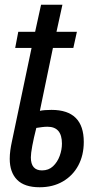

<svg xmlns="http://www.w3.org/2000/svg" viewBox="-20 -779 422 809"><path d="M147 10Q83 10 52 -21.5Q21 -53 21 -110Q21 -127 23.5 -145.5Q26 -164 30 -182L113 -577H44L57 -645H128L153 -759H243L218 -645H304L289 -577H203L148 -312Q157 -314 169.5 -315Q182 -316 197 -316Q333 -316 333 -181Q333 -125 310 -82Q287 -39 245 -14.5Q203 10 147 10ZM157 -61Q185 -61 203.5 -78.5Q222 -96 231.5 -122Q241 -148 241 -174Q241 -245 180 -245Q169 -245 157.5 -243.5Q146 -242 133 -240Q122 -197 116 -164.5Q110 -132 110 -116Q110 -61 157 -61Z"/></svg>

Font: Noto Sans ExtraCondensed Medium
Style: Italic
Weight: 500
Width: 2
Italic angle: -12°
Designer: Monotype Design Team
Foundry: Monotype Imaging Inc.
Version: Version 2.013; ttfautohint (v1.8.4.7-5d5b)